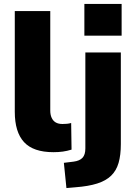

<svg xmlns="http://www.w3.org/2000/svg" viewBox="-20 -761 687 974"><path d="M251 11Q149 11 102 -40Q55 -91 55 -194V-705H235V-200Q235 -179 242 -163.5Q249 -148 262.5 -140Q276 -132 297 -132Q309 -132 319.5 -133Q330 -134 341 -137L343 -2Q320 5 298.5 8Q277 11 251 11ZM408 -580V-741H597V-580ZM317 193 304 65 353 59Q384 55 398.5 39.5Q413 24 413 -8V-495H593V-30Q593 26 581.5 65.5Q570 105 543.5 130.5Q517 156 473 170Q429 184 363 189Z"/></svg>

Font: Nunito Sans 11pt Black
Style: Regular
Weight: 900
Version: Version 3.101;gftools[0.9.27]